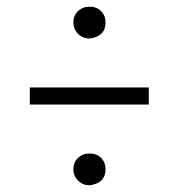

<svg xmlns="http://www.w3.org/2000/svg" viewBox="-20 -618 533 573"><path d="M247 -65Q227 -65 213 -79Q199 -93 199 -113Q199 -134 213 -147Q227 -160 247 -160Q269 -160 282 -146.5Q295 -133 295 -113Q295 -71 247 -65ZM247 -503Q227 -503 213 -517Q199 -531 199 -551Q199 -572 213 -585Q227 -598 247 -598Q269 -598 282 -584.5Q295 -571 295 -551Q295 -509 247 -503ZM424 -306H69V-357H424Z"/></svg>

Font: Trujillo Light
Style: Regular
Weight: 300
Designer: Fira Sans original fonts by bBox Type GmbH, Carrois Corporate GbR, & Edenspiekermann AG / Changes by Cristiano Sobral
Foundry: Fira Sans original fonts by bBox Type GmbH, Carrois Corporate GbR, & Edenspiekermann AG / Changes by Cristiano Sobral
Version: Version 4.301;July 28, 2020;FontCreator 13.0.0.2655 64-bit